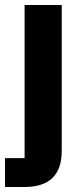

<svg xmlns="http://www.w3.org/2000/svg" viewBox="-29 -545 335 765"><path d="M-9 200V85H69V-525H217V56Q217 200 69 200Z"/></svg>

Font: Aneliza
Style: Bold
Weight: 700
Designer: Mike Abbink, Paul van der Laan, Pieter van Rosmalen
Foundry: Bold Monday
Version: Version 3.0